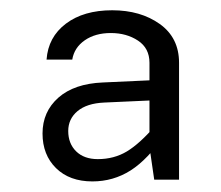

<svg xmlns="http://www.w3.org/2000/svg" viewBox="-20 -858 429 372"><path d="M298.9 -596.7 281 -614.6Q250.7 -579.6 225.8 -564.6Q200.9 -549.7 169.5 -549.7Q142.9 -549.7 127.5 -564.8Q112.2 -579.9 112.2 -604.2Q112.2 -627.6 130.2 -642.7Q148.3 -657.8 181.9 -659.3L294.5 -664.4V-703.5L179.1 -698.2Q123.9 -695.9 93.1 -668.8Q62.4 -641.6 62.4 -599.4Q62.4 -558 88.5 -532.3Q114.7 -506.5 159 -506.5Q199.5 -506.5 233.1 -527.8Q266.6 -549.2 298.9 -596.7ZM326.9 -736.4Q326.9 -784.8 289.6 -811.5Q252.3 -838.1 197.4 -838.1Q142 -838.1 107.6 -812.1Q73.3 -786.1 70.2 -742.5H120Q123.8 -765.7 144.2 -779.9Q164.6 -794 194.7 -794Q225.2 -794 247.4 -779.3Q269.6 -764.6 269.6 -736.4V-573.2L278.8 -509.9H326.9Z"/></svg>

Font: Estedad-FD VF
Style: Regular
Weight: 100
Designer: Amin Abedi
Version: Version 7.3